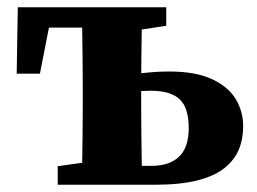

<svg xmlns="http://www.w3.org/2000/svg" viewBox="-20 -509 708 529"><path d="M300 0V-52H397Q447 -52 473.5 -77.5Q500 -103 500 -156Q500 -212 475 -235.5Q450 -259 395 -259Q369 -259 343 -256Q317 -253 294 -247V-292Q327 -302 368 -307Q409 -312 446 -312Q519 -312 564 -291Q609 -270 629.5 -236Q650 -202 650 -161Q650 -126 638 -97Q626 -68 598.5 -46Q571 -24 524 -12Q477 0 406 0ZM205 0Q206 -25 206.5 -62.5Q207 -100 207.5 -140Q208 -180 208 -212V-276Q208 -309 207.5 -348.5Q207 -388 206.5 -426Q206 -464 205 -489H372Q371 -464 370.5 -426Q370 -388 369.5 -348.5Q369 -309 369 -276V-212Q369 -180 369.5 -140Q370 -100 370.5 -62.5Q371 -25 372 0ZM26 -306 29 -489H288V-433H64L125 -485L90 -306ZM139 0V-51L251 -67H284V0ZM289 -421V-489H438V-438L327 -421Z"/></svg>

Font: Source Serif 4 18pt
Style: Bold
Weight: 700
Designer: Frank Grießhammer
Foundry: Adobe Systems Incorporated
Version: Version 4.004;hotconv 1.0.116;makeotfexe 2.5.65601